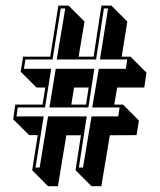

<svg xmlns="http://www.w3.org/2000/svg" viewBox="-20 -618 566 681"><path d="M232.9 -247.1H285.2L294.4 -307.6H242.7ZM411.6 -417H442.9L499.5 -360.4L491.7 -307.6H395.5L385.3 -247.1H416L472.7 -190.4L464.4 -138.7L369.6 -138.2L339.4 42.5H304.7L248 -14.2L267.1 -138.2H215.3L185.5 42.5H150.4L94.2 -14.2L113.8 -138.7H83.5L26.9 -194.8L34.2 -247.1H130.9L140.6 -307.6H109.4L53.2 -363.8L62 -417H158.2L187 -598.1H223.1L279.8 -541.5L258.8 -417H312L339.8 -598.1H375L431.6 -541.5ZM330.6 -374H426.3L431.2 -407.2H334.5L363.3 -587.9H348.6L320.8 -407.2H181.2L211.4 -587.9H195.3L166.5 -407.2H70.3L64.9 -374H161.6L139.6 -236.8H43L38.6 -205.1H134.8L106 -23.9H120.6L150.4 -205.1H287.6L259.8 -23.9H274.4L304.7 -205.1H399.4L404.3 -236.8H307.1ZM293.5 -236.8H155.3L177.7 -374H314.5Z"/></svg>

Font: Linux Biolinum Shadow O
Style: Regular
Weight: 400
Designer: Philipp H. Poll
Foundry: Philipp H. Poll
Version: Version 1.0.4